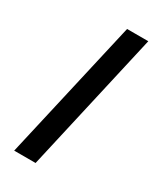

<svg xmlns="http://www.w3.org/2000/svg" viewBox="-200 -874 804 949"><g transform="rotate(30 201.5 -400.0)"><path d="M49.8 0Q110.4 -266.6 232.4 -799.8Q272.5 -799.8 353.5 -799.8Q293 -533.2 171.9 0Q130.9 0 49.8 0Z"/></g></svg>

Font: CtripNumber bold
Style: Bold
Weight: 400
Version: Version 1.0